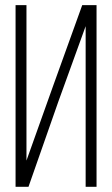

<svg xmlns="http://www.w3.org/2000/svg" viewBox="-20 -720 431 740"><path d="M40 0V-700.2H82V-101.1L184.1 -387.2L296.9 -700.2H352.1V0H310.1V-619.1L205.1 -329.1L89.8 0Z"/></svg>

Font: Bebas Neue Book
Style: Regular
Weight: 400
Designer: Ryoichi Tsunekawa
Foundry: Ryoichi Tsunekawa
Version: Version 001.003